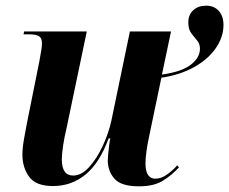

<svg xmlns="http://www.w3.org/2000/svg" viewBox="-20 -647 808 677"><path d="M470 10Q407 10 383.5 -17Q360 -44 360 -81Q360 -89 361.5 -104.5Q363 -120 365 -135.5Q367 -151 369 -159H363Q331 -72 281.5 -31.5Q232 9 167 9Q106 9 82.5 -24Q59 -57 59 -101Q59 -125 64.5 -156Q70 -187 75 -213L119 -432Q123 -454 125.5 -469.5Q128 -485 128 -494Q128 -512 118 -519Q108 -526 81 -526H63L65 -536H286L214 -192Q207 -164 202.5 -133.5Q198 -103 198 -85Q198 -28 238 -28Q267 -28 294 -57.5Q321 -87 342 -132Q363 -177 373 -223L438 -536H583L551 -384Q621 -394 653 -419Q685 -444 685 -475Q685 -493 674.5 -505Q664 -517 654 -530.5Q644 -544 644 -568Q644 -595 661.5 -611Q679 -627 707 -627Q735 -627 751.5 -608.5Q768 -590 768 -559Q768 -517 741.5 -478Q715 -439 665.5 -411Q616 -383 549 -373L505 -162Q500 -140 496.5 -114Q493 -88 493 -71Q493 -17 528 -17Q548 -17 568 -31Q588 -45 605 -64L611 -57Q588 -31 555.5 -10.5Q523 10 470 10Z"/></svg>

Font: Noto Serif Display SemiCondensed
Style: Bold Italic
Weight: 700
Width: 4
Italic angle: -12°
Designer: Monotype Design Team
Foundry: Monotype Imaging Inc.
Version: Version 2.009